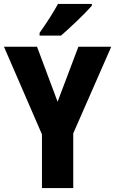

<svg xmlns="http://www.w3.org/2000/svg" viewBox="-20 -950 582 970"><path d="M444 -921V-930H273C249 -886 214 -832 180 -784V-770H288C337 -812 412 -884 444 -921ZM271 -436 167 -714H0L192 -271V0H350V-276L542 -714H376Z"/></svg>

Font: Noto Sans Lao Looped Condensed ExtraBold
Style: Regular
Weight: 800
Width: 3
Designer: Mark Frömberg, Ben Mitchell
Foundry: The Fontpad Ltd
Version: Version 1.002